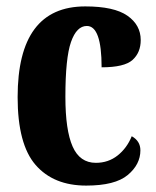

<svg xmlns="http://www.w3.org/2000/svg" viewBox="-20 -569 488 599"><path d="M35 -266Q35 -549 246 -549Q336 -549 377.5 -520Q419 -491 419 -444Q419 -405 393.5 -382Q368 -359 297 -359Q297 -488 251 -488Q219 -488 201.5 -438Q184 -388 184 -267Q184 -163 206.5 -112Q229 -61 279 -61Q318 -61 347 -84Q376 -107 391 -144Q418 -129 418 -100Q418 -56 378.5 -23Q339 10 249 10Q147 10 91 -54.5Q35 -119 35 -266Z"/></svg>

Font: Noto Serif CondExtraBold
Style: Regular
Weight: 800
Width: 3
Designer: Monotype Design Team
Foundry: Monotype Imaging Inc.
Version: Version 1.001